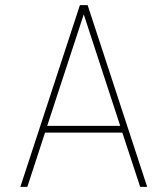

<svg xmlns="http://www.w3.org/2000/svg" viewBox="-20 -731 640 751"><path d="M458.5 -212.4H156.2L86.9 0H59.6L292.5 -710.9H322.8L555.7 0H528.3ZM164.6 -238.8H450.2L307.6 -674.8Z"/></svg>

Font: TypoPRO Roboto Mono
Style: Regular
Weight: 250
Designer: Google
Version: Version 2.000986; 2015; ttfautohint (v1.3)